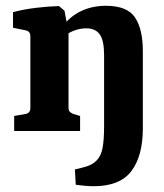

<svg xmlns="http://www.w3.org/2000/svg" viewBox="-20 -453 568 664"><path d="M304 191Q290 191 273 189.5Q256 188 242 186L239 133Q258 129 279.5 122.5Q301 116 315 101Q329 87 334.5 59.5Q340 32 340 -19V-262Q340 -313 325 -334Q310 -355 278 -355Q256 -355 234.5 -346.5Q213 -338 193 -321L194 -358Q221 -396 260 -414.5Q299 -433 346 -433Q420 -433 447 -392.5Q474 -352 474 -276V-9Q474 86 434.5 138.5Q395 191 304 191ZM29 0V-52L69 -59Q85 -62 85 -80V-327Q85 -345 69 -348L25 -357V-411Q63 -421 105 -426Q147 -431 184 -432L203 -416L217 -342V-80Q217 -71 221.5 -66.5Q226 -62 233 -59L257 -52V0Z"/></svg>

Font: Rasa
Style: Bold
Weight: 700
Designer: Anna Giedrys (Yrsa+Rasa design), David Brezina (Yrsa art-direction, Rasa art-direction, design)
Foundry: Rosetta Type Foundry
Version: Version 2.004